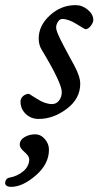

<svg xmlns="http://www.w3.org/2000/svg" viewBox="-74 -450 388 749"><path d="M117 134Q117 190 65.5 234.5Q14 279 -31 279Q-41 279 -47.5 275Q-54 271 -54 264Q-54 257 -49.5 250.5Q-45 244 -37 243Q-5 237 17.5 217.5Q40 198 40 171Q40 159 21.5 143Q3 127 3 115Q3 96 21.5 85Q40 74 63 74Q85 74 101 92.5Q117 111 117 134ZM221 -430Q247 -430 268.5 -412Q290 -394 290 -372Q290 -362 280 -349Q270 -336 259 -336Q257 -336 225 -356Q193 -376 169 -376Q159 -376 152 -365Q145 -354 145 -343Q145 -338 147 -331Q149 -324 153.5 -314Q158 -304 162.5 -294.5Q167 -285 174.5 -271Q182 -257 187 -247.5Q192 -238 201 -221.5Q210 -205 215 -196Q239 -152 239 -123Q239 -65 186.5 -25.5Q134 14 77 14Q47 14 26.5 -5.5Q6 -25 6 -54Q6 -66 16 -75Q26 -84 39 -84L71 -64Q102 -44 129 -44Q146 -44 156.5 -58Q167 -72 167 -91Q167 -126 88 -257Q77 -275 77 -300Q77 -350 120.5 -390Q164 -430 221 -430Z"/></svg>

Font: EB Garamond 08
Style: Italic
Weight: 400
Italic angle: -14°
Version: Version 0.016